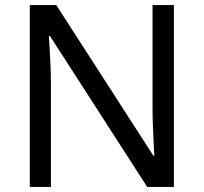

<svg xmlns="http://www.w3.org/2000/svg" viewBox="-20 -734 800 754"><path d="M663 0H558L176 -593H172Q174 -558 177 -506Q180 -454 180 -399V0H97V-714H201L582 -123H586Q585 -139 583.5 -171Q582 -203 580.5 -240.5Q579 -278 579 -311V-714H663Z"/></svg>

Font: Noto Sans
Style: Regular
Weight: 400
Designer: Monotype Design Team
Foundry: Monotype Imaging Inc.
Version: Version 1.902